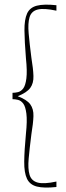

<svg xmlns="http://www.w3.org/2000/svg" viewBox="-20 -626 288 844"><path d="M228 196Q173 202 142 194Q111 186 98.5 159.5Q86 133 86.5 84.5Q87 36 94 -38Q100 -95 96 -126.5Q92 -158 82 -171Q72 -184 59 -187Q46 -190 35 -190V-218Q46 -218 59 -221Q72 -224 82 -237Q92 -250 96 -281.5Q100 -313 94 -370Q88 -444 87.5 -492Q87 -540 99 -566.5Q111 -593 142 -601Q173 -609 228 -603V-579Q173 -591 145.5 -584Q118 -577 110 -550.5Q102 -524 106 -479Q110 -434 118 -372Q126 -324 127 -292Q128 -260 113 -239.5Q98 -219 58 -203Q98 -188 113 -167.5Q128 -147 127 -115.5Q126 -84 118 -36Q110 27 106 71.5Q102 116 110 142.5Q118 169 145.5 176.5Q173 184 228 172Z"/></svg>

Font: Darker Grotesque Light Light
Style: Regular
Weight: 300
Version: Version 1.000;gftools[0.9.28]